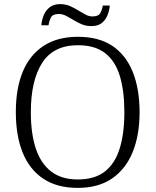

<svg xmlns="http://www.w3.org/2000/svg" viewBox="-20 -904 757 934"><path d="M358 10Q257 10 190 -35Q123 -80 90 -162.5Q57 -245 57 -359Q57 -473 90.5 -554.5Q124 -636 191.5 -680.5Q259 -725 359 -725Q461 -725 527 -680.5Q593 -636 626 -553.5Q659 -471 659 -358Q659 -247 625.5 -164.5Q592 -82 525.5 -36Q459 10 358 10ZM358 -31Q441 -31 490.5 -70Q540 -109 562.5 -182.5Q585 -256 585 -358Q585 -461 563 -534Q541 -607 491.5 -645.5Q442 -684 359 -684Q240 -684 185 -598Q130 -512 130 -358Q130 -255 154 -182Q178 -109 228.5 -70Q279 -31 358 -31ZM424 -777Q399 -777 377.5 -786Q356 -795 337.5 -806.5Q319 -818 301.5 -827Q284 -836 266 -836Q236 -836 227.5 -818.5Q219 -801 216 -781H181Q183 -806 192.5 -829.5Q202 -853 221.5 -868.5Q241 -884 273 -884Q299 -884 320.5 -874.5Q342 -865 360.5 -853.5Q379 -842 396 -833Q413 -824 430 -824Q459 -824 468 -840.5Q477 -857 480 -877H514Q512 -852 502.5 -829Q493 -806 474.5 -791.5Q456 -777 424 -777Z"/></svg>

Font: Noto Serif Khmer Light
Style: Regular
Weight: 300
Version: Version 2.003